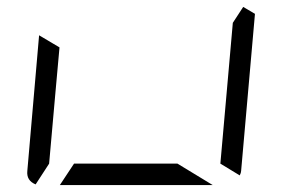

<svg xmlns="http://www.w3.org/2000/svg" viewBox="-20 -535 856 555"><path d="M493 -62 595 0H364H153L194 -62H370ZM683 -515 717 -495 677 -41Q677 -36 673 -28L617 -62L635 -265L653 -469ZM83 -2Q56 -13 59 -41L93 -433L152 -398L140 -265L122 -62Z"/></svg>

Font: DSEG7 Modern Mini
Style: Light Italic
Weight: 300
Italic angle: -5°
Designer: Keshikan(Twitter:@keshinomi_88pro)
Version: Version 0.46